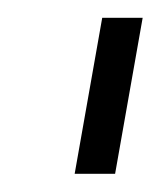

<svg xmlns="http://www.w3.org/2000/svg" viewBox="-20 -695 180 216"><path d="M64 -499.5H109.5L140.5 -675H95Z"/></svg>

Font: Anybody SemiCondensed Light
Style: Italic
Weight: 300
Width: 4
Italic angle: -10°
Version: Version 1.113;gftools[0.9.25]